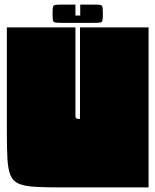

<svg xmlns="http://www.w3.org/2000/svg" viewBox="-20 -820 680 840"><path d="M630 0H255Q182 0 135.5 -2.5Q89 -5 63 -16Q37 -27 26 -53Q15 -79 12.5 -125.5Q10 -172 10 -245V-700H310V-320Q310 -308 311.5 -304.5Q313 -301 320 -300H330V-700H630ZM210 -760Q210 -780 211.5 -788.5Q213 -797 222 -798.5Q231 -800 251 -800H310V-752H331V-800H389Q410 -800 418.5 -798.5Q427 -797 428.5 -788.5Q430 -780 430 -760Q430 -740 428.5 -731.5Q427 -723 418.5 -721.5Q410 -720 389 -720H251Q231 -720 222 -721.5Q213 -723 211.5 -731.5Q210 -740 210 -760Z"/></svg>

Font: Badeen Display
Style: Regular
Weight: 400
Version: Version 1.000; ttfautohint (v1.8.4.7-5d5b)